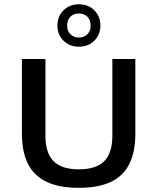

<svg xmlns="http://www.w3.org/2000/svg" viewBox="-20 -871 736 898"><path d="M349 7.5Q257 7.5 198 -20.5Q139 -48.5 110.8 -104.8Q82.5 -161 82.5 -245V-595H192.5V-236.5Q192.5 -155 230.8 -117Q269 -79 349 -79Q429.5 -79 467.5 -117Q505.5 -155 505.5 -236.5V-595H613V-245Q613 -161 585.2 -104.8Q557.5 -48.5 499 -20.5Q440.5 7.5 349 7.5ZM349 -652.5Q305.5 -652.5 277 -680.8Q248.5 -709 248.5 -751.5Q248.5 -794.5 277 -822.8Q305.5 -851 349 -851Q393 -851 421.2 -822.8Q449.5 -794.5 449.5 -751.5Q449.5 -709 421.2 -680.8Q393 -652.5 349 -652.5ZM349 -695.5Q373 -695.5 388.5 -710.8Q404 -726 404 -751.5Q404 -778 388.5 -793Q373 -808 349 -808Q325 -808 309.5 -793Q294 -778 294 -751.5Q294 -726 309.5 -710.8Q325 -695.5 349 -695.5Z"/></svg>

Font: Encode Sans SC SemiExpanded Medium
Style: Regular
Weight: 500
Width: 6
Designer: Multiple Designers
Foundry: Impallari Type
Version: Version 3.002